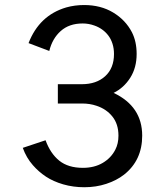

<svg xmlns="http://www.w3.org/2000/svg" viewBox="-20 -747 599 778"><path d="M440.4 -370.6Q556.2 -315.9 556.2 -197.3Q556.2 -97.2 482.4 -39.1Q452.1 -15.6 410.6 -2Q369.1 11.7 321.8 11.7Q276.4 11.7 236.1 0Q195.8 -11.7 166.3 -31.2Q136.7 -50.8 113.3 -77.6Q86.9 -107.4 72.3 -147.9L164.6 -178.7Q184.1 -125 220.2 -95.9Q256.3 -66.9 315.9 -66.9Q362.3 -66.9 396.2 -86.9Q430.2 -106.9 447.3 -140.6Q460 -165 460 -197.3Q460 -244.1 435.5 -274.7Q411.1 -305.2 371.1 -318.4Q344.2 -327.6 312.5 -327.6H214.4V-405.8H311.5Q370.6 -405.8 406.2 -438.2Q441.9 -470.7 441.9 -528.3Q441.9 -550.8 435.8 -569.8Q429.7 -588.9 418.9 -603Q408.2 -617.2 393.8 -627.4Q379.4 -637.7 362.3 -643.6Q339.4 -651.9 314.9 -651.9Q260.3 -651.9 226.1 -621.3Q191.9 -590.8 179.7 -540.5L95.7 -572.3Q139.2 -684.6 248 -716.8Q282.7 -726.6 320.8 -726.6Q388.2 -726.6 438.5 -696.3Q488.8 -666 514.6 -616.2Q533.7 -578.6 533.7 -528.3Q533.7 -472.7 507.8 -431.9Q481.9 -391.1 440.4 -370.6Z"/></svg>

Font: Meera Inimai
Style: Regular
Weight: 400
Version: 2.0.0+20160526